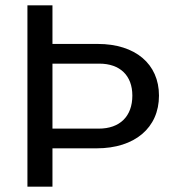

<svg xmlns="http://www.w3.org/2000/svg" viewBox="-20 -701 643 721"><path d="M83 0H177V-144H343C486 -144 577 -221 577 -342C577 -461 488 -536 347 -536H177V-681H83ZM177 -218V-462H353C431 -462 477 -417 477 -342C477 -264 430 -218 351 -218Z"/></svg>

Font: Ronzino
Style: Regular
Weight: 400
Designer: Nunzio Mazzaferro
Foundry: Collletttivo
Version: Version 1.000;Glyphs 3.3 (3337)